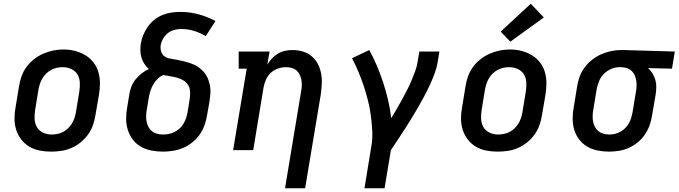

<svg xmlns="http://www.w3.org/2000/svg" viewBox="-20 -807 3647 1032"><path d="M254 8Q223 8 192.5 2Q162 -4 137 -19Q112 -34 94 -57.5Q76 -81 67 -109.5Q58 -138 58 -169.5Q58 -201 64 -232L82 -342Q86 -369 95.5 -396Q105 -423 122 -446.5Q139 -470 162.5 -488.5Q186 -507 212.5 -518.5Q239 -530 266 -535.5Q293 -541 321 -541Q353 -541 382.5 -533.5Q412 -526 437.5 -511Q463 -496 481.5 -472.5Q500 -449 508.5 -420.5Q517 -392 517 -360.5Q517 -329 512 -298L493 -188Q489 -161 479.5 -134Q470 -107 453 -83.5Q436 -60 413 -41.5Q390 -23 363.5 -11.5Q337 0 309 4Q281 8 254 8ZM256 -84Q272 -84 288 -87Q304 -90 318.5 -97.5Q333 -105 345.5 -117Q358 -129 366.5 -143Q375 -157 380 -172Q385 -187 388 -203L406 -313Q410 -338 409 -362.5Q408 -387 396.5 -406.5Q385 -426 363 -436Q341 -446 317 -446Q301 -446 285.5 -442.5Q270 -439 255.5 -431.5Q241 -424 229 -412.5Q217 -401 208.5 -387Q200 -373 195 -357.5Q190 -342 187 -327L169 -217Q165 -193 166 -168.5Q167 -144 178 -124.5Q189 -105 210.5 -94.5Q232 -84 256 -84Q256 -84 256 -84Q256 -84 256 -84Z M856 8Q824 8 793.5 2Q763 -4 737.5 -18.5Q712 -33 694 -56.5Q676 -80 667 -109Q658 -138 658 -169.5Q658 -201 664 -232L675 -299Q678 -320 686 -341Q694 -362 708.5 -380Q723 -398 741.5 -412.5Q760 -427 780 -436Q766 -448 756 -463.5Q746 -479 740.5 -497Q735 -515 734.5 -534.5Q734 -554 737 -573Q741 -597 750.5 -620Q760 -643 775 -664Q790 -685 810 -701Q830 -717 853.5 -726.5Q877 -736 901.5 -739.5Q926 -743 950 -743Q1001 -743 1048 -730Q1095 -717 1138 -694L1086 -613Q1057 -630 1024 -640.5Q991 -651 956 -651Q943 -651 930.5 -649Q918 -647 906 -642.5Q894 -638 883.5 -630Q873 -622 865 -611.5Q857 -601 851.5 -589.5Q846 -578 844 -565Q841 -548 846 -531Q851 -514 864 -504.5Q877 -495 894.5 -492Q912 -489 929 -486Q946 -483 962.5 -479Q979 -475 995 -470Q1011 -465 1026 -458Q1041 -451 1054 -440.5Q1067 -430 1077.5 -417.5Q1088 -405 1095 -390Q1102 -375 1106 -358.5Q1110 -342 1111 -325Q1112 -308 1109.5 -290Q1107 -272 1105 -255L1093 -188Q1089 -161 1079.5 -134.5Q1070 -108 1053.5 -84Q1037 -60 1013.5 -41.5Q990 -23 964 -12Q938 -1 910.5 3.5Q883 8 856 8ZM856 -84Q871 -84 887 -87Q903 -90 918 -97.5Q933 -105 945.5 -116.5Q958 -128 966.5 -142.5Q975 -157 980 -172Q985 -187 988 -203L999 -270Q1002 -290 1002 -310Q1002 -330 993 -346.5Q984 -363 968 -373.5Q952 -384 933.5 -389Q915 -394 895.5 -397Q876 -400 857 -404Q840 -396 826.5 -382.5Q813 -369 803.5 -352.5Q794 -336 788.5 -318.5Q783 -301 780 -284L769 -217Q766 -201 765.5 -184.5Q765 -168 768 -153Q771 -138 778 -124.5Q785 -111 797 -101.5Q809 -92 824.5 -88Q840 -84 856 -84Z M1512 205 1598 -313Q1601 -329 1602 -344.5Q1603 -360 1600.5 -375Q1598 -390 1591.5 -404Q1585 -418 1574.5 -427.5Q1564 -437 1549 -441.5Q1534 -446 1518 -446Q1497 -446 1475.5 -439Q1454 -432 1437 -417Q1420 -402 1410.5 -381Q1401 -360 1397 -339L1341 0H1233L1306 -438H1263V-530H1429L1417 -460Q1428 -478 1442.5 -493.5Q1457 -509 1475 -519.5Q1493 -530 1513 -534Q1533 -538 1552 -538Q1581 -538 1608 -530Q1635 -522 1655.5 -504.5Q1676 -487 1688.5 -463Q1701 -439 1706 -412Q1711 -385 1709.5 -356Q1708 -327 1704 -298L1620 205Z M1939 205 1975 -15Q1983 -58 1981 -100.5Q1979 -143 1973.5 -184.5Q1968 -226 1958 -266Q1948 -306 1935 -345Q1922 -384 1906.5 -421Q1891 -458 1872 -494L1965 -538Q1988 -496 2006.5 -452Q2025 -408 2040 -362Q2055 -316 2066 -269Q2077 -222 2083 -172Q2098 -197 2112.5 -221.5Q2127 -246 2140.5 -271Q2154 -296 2167 -321Q2180 -346 2191 -372Q2202 -398 2211.5 -424Q2221 -450 2225 -477L2234 -530H2342L2333 -477Q2328 -445 2316.5 -413.5Q2305 -382 2291 -351.5Q2277 -321 2261 -291Q2245 -261 2228 -231.5Q2211 -202 2193 -172.5Q2175 -143 2156.5 -114.5Q2138 -86 2119 -57Q2100 -28 2081 0L2047 205Z M2654 8Q2623 8 2592.5 2Q2562 -4 2537 -19Q2512 -34 2494 -57.5Q2476 -81 2467 -109.5Q2458 -138 2458 -169.5Q2458 -201 2464 -232L2482 -342Q2486 -369 2495.5 -396Q2505 -423 2522 -446.5Q2539 -470 2562.5 -488.5Q2586 -507 2612.5 -518.5Q2639 -530 2666 -535.5Q2693 -541 2721 -541Q2753 -541 2782.5 -533.5Q2812 -526 2837.5 -511Q2863 -496 2881.5 -472.5Q2900 -449 2908.5 -420.5Q2917 -392 2917 -360.5Q2917 -329 2912 -298L2893 -188Q2889 -161 2879.5 -134Q2870 -107 2853 -83.5Q2836 -60 2813 -41.5Q2790 -23 2763.5 -11.5Q2737 0 2709 4Q2681 8 2654 8ZM2656 -84Q2672 -84 2688 -87Q2704 -90 2718.5 -97.5Q2733 -105 2745.5 -117Q2758 -129 2766.5 -143Q2775 -157 2780 -172Q2785 -187 2788 -203L2806 -313Q2810 -338 2809 -362.5Q2808 -387 2796.5 -406.5Q2785 -426 2763 -436Q2741 -446 2717 -446Q2701 -446 2685.5 -442.5Q2670 -439 2655.5 -431.5Q2641 -424 2629 -412.5Q2617 -401 2608.5 -387Q2600 -373 2595 -357.5Q2590 -342 2587 -327L2569 -217Q2565 -193 2566 -168.5Q2567 -144 2578 -124.5Q2589 -105 2610.5 -94.5Q2632 -84 2656 -84Q2656 -84 2656 -84Q2656 -84 2656 -84ZM2723 -583 2671 -637 2833 -787 2903 -713Z M3254 8Q3223 8 3192.5 2Q3162 -4 3136.5 -19Q3111 -34 3093 -57.5Q3075 -81 3066.5 -109.5Q3058 -138 3058 -169.5Q3058 -201 3064 -232L3082 -342Q3086 -369 3095.5 -395Q3105 -421 3122 -444Q3139 -467 3161.5 -485Q3184 -503 3210 -514.5Q3236 -526 3263 -532Q3290 -538 3316 -538Q3320 -538 3324.5 -538Q3329 -538 3333 -538L3607 -530L3592 -438L3463 -441Q3477 -429 3487 -412.5Q3497 -396 3502.5 -377.5Q3508 -359 3507.5 -338.5Q3507 -318 3504 -298L3485 -188Q3481 -161 3472 -135Q3463 -109 3447 -85Q3431 -61 3408.5 -42.5Q3386 -24 3360.5 -12.5Q3335 -1 3307.5 3.5Q3280 8 3254 8ZM3255 -84Q3270 -84 3285.5 -87.5Q3301 -91 3315 -99Q3329 -107 3340.5 -118.5Q3352 -130 3360 -144Q3368 -158 3372.5 -173Q3377 -188 3380 -203L3398 -313Q3401 -328 3401.5 -343.5Q3402 -359 3400 -373Q3398 -387 3392.5 -400.5Q3387 -414 3377 -424Q3367 -434 3353.5 -439.5Q3340 -445 3325 -445L3318 -446Q3316 -446 3314 -446Q3312 -446 3310 -446Q3287 -446 3265 -436.5Q3243 -427 3226 -410Q3209 -393 3200 -371Q3191 -349 3187 -327L3169 -217Q3166 -201 3165.5 -184.5Q3165 -168 3168 -153Q3171 -138 3178 -124.5Q3185 -111 3197 -101.5Q3209 -92 3224 -88Q3239 -84 3255 -84Z"/></svg>

Font: Iosevka Slab Semibold Extended
Style: Italic
Weight: 600
Width: 7
Italic angle: -9°
Monospace: yes
Designer: Belleve Invis
Foundry: Belleve Invis
Version: Version 11.1.0; ttfautohint (v1.8.3)